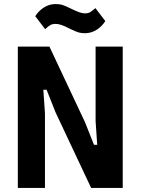

<svg xmlns="http://www.w3.org/2000/svg" viewBox="-20 -928 694 948"><path d="M430 0 254 -374 210 -485H194L202 -368V0H68V-698H224L400 -324L444 -213H460L452 -330V-698H586V0ZM399 -764Q381 -764 367.5 -768Q354 -772 325 -786Q298 -800 282.5 -805Q267 -810 255 -810Q238 -810 228 -804Q218 -798 203 -784L154 -848Q171 -875 197.5 -891.5Q224 -908 255 -908Q273 -908 287 -904Q301 -900 329 -886Q356 -873 371.5 -867.5Q387 -862 399 -862Q416 -862 426 -868.5Q436 -875 451 -888L500 -824Q483 -797 456.5 -780.5Q430 -764 399 -764Z"/></svg>

Font: IBM Plex Sans Condensed
Style: Bold
Weight: 700
Width: 3
Designer: Mike Abbink, Paul van der Laan, Pieter van Rosmalen
Foundry: Bold Monday
Version: Version 3.201